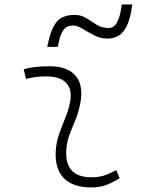

<svg xmlns="http://www.w3.org/2000/svg" viewBox="-20 -821 626 851"><path d="M495.1 -66.9 510.3 -31.2Q483.4 -14.2 453.9 -2.2Q424.3 9.8 385.7 9.8Q303.2 9.8 262.7 -31.7Q222.2 -73.2 227.1 -153.3Q229.5 -189.9 241.2 -224.4Q252.9 -258.8 266.6 -291.5Q280.3 -324.2 287.6 -355Q303.7 -417.5 276.6 -450Q249.5 -482.4 184.6 -482.4Q138.2 -482.4 95.2 -471.2L85 -513.7Q113.8 -522 142.6 -524.7Q171.4 -527.3 200.2 -527.3Q283.2 -527.3 318.6 -480.7Q354 -434.1 332 -345.2Q323.7 -310.5 310.8 -280.5Q297.9 -250.5 287.1 -221.2Q276.4 -191.9 273.9 -157.7Q265.6 -35.2 385.3 -35.2Q416 -35.2 439.5 -42.5Q462.9 -49.8 495.1 -66.9ZM189.5 -613.3 192.4 -627.9Q205.1 -690.4 230 -722.7Q254.9 -754.9 311.5 -754.9Q339.8 -754.9 362.5 -740.5Q385.3 -726.1 408.7 -711.4Q432.1 -696.8 461.4 -696.8Q484.4 -696.8 497.8 -720.2Q511.2 -743.7 518.1 -788.6L520 -801.3H565.9L564.9 -793.5Q556.2 -722.7 530.3 -686.3Q504.4 -649.9 455.6 -649.9Q424.3 -649.9 396.7 -664.6Q369.1 -679.2 345.7 -693.6Q322.3 -708 302.7 -708Q275.9 -708 261.7 -688.7Q247.6 -669.4 240.2 -632.8L236.3 -613.3Z"/></svg>

Font: Cascadia Mono PL ExtraLight
Style: Italic
Weight: 200
Italic angle: -10°
Monospace: yes
Designer: Aaron Bell
Foundry: Saja Typeworks
Version: Version 2404.023; ttfautohint (v1.8.4)